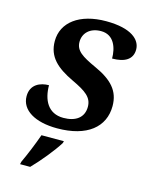

<svg xmlns="http://www.w3.org/2000/svg" viewBox="-115 -621 725 917"><g transform="rotate(15 247.5 -162.0)"><path d="M200 10C348 10 429 -57 429 -161C429 -236 387 -281 301 -320C231 -352 197 -373 197 -417C197 -460 229 -493 284 -493C348 -493 368 -433 368 -380C430 -380 468 -402 468 -451C468 -499 421 -545 295 -545C164 -545 82 -483 82 -390C82 -312 131 -269 213 -230C283 -197 316 -174 316 -127C316 -74 277 -46 216 -46C139 -46 110 -108 110 -179C68 -179 20 -160 20 -101C20 -32 91 10 200 10ZM77 208 74 221H124C167 177 219 113 245 71L248 61H137C120 109 98 163 77 208Z"/></g></svg>

Font: Noto Serif SemiBold
Style: Italic
Weight: 600
Italic angle: -12°
Designer: Monotype Design Team
Foundry: Monotype Imaging Inc.
Version: Version 2.014